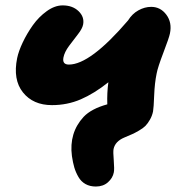

<svg xmlns="http://www.w3.org/2000/svg" viewBox="-20 -513 669 705"><path d="M170.9 -127Q101.6 -127 64.2 -173.8Q26.9 -220.7 43 -299.8Q48.3 -325.2 63.7 -357.7Q79.1 -390.1 100.8 -420.7Q122.6 -451.2 151.9 -472.2Q181.2 -493.2 210 -493.2Q246.6 -493.2 268.6 -471.9Q290.5 -450.7 285.2 -422.9Q282.2 -407.7 266.4 -387.5Q250.5 -367.2 233.6 -344.5Q216.8 -321.8 212.9 -301.8Q208 -275.9 232.9 -275.9Q311.5 -275.9 450.2 -438Q465.3 -462.4 488.3 -475.1Q511.2 -487.8 535.2 -487.8Q569.3 -487.8 590.8 -459Q612.3 -430.2 604 -390.1Q601.1 -375 580.1 -320.1Q559.1 -265.1 555.2 -243.2Q547.9 -208.5 546.1 -162.8Q544.4 -117.2 542 -104Q538.6 -87.4 530.5 -73.5Q522.5 -59.6 514.2 -51Q505.9 -42.5 490.2 -33.4Q474.6 -24.4 465.1 -20.3Q455.6 -16.1 436 -7.8Q402.8 6.3 397 34.2Q395 43.9 397.7 76.2Q400.4 108.4 397.9 120.1Q394 140.6 376.5 156.2Q358.9 171.9 332 171.9Q310.1 171.9 293.9 162.8Q277.8 153.8 268.1 137Q258.3 120.1 252.9 102.1Q247.6 84 244.1 60.1Q232.9 -25.4 287.1 -84Q315.4 -113.8 374 -129.9Q372.6 -172.4 377.9 -210.9Q325.7 -169.4 276.4 -148.2Q227.1 -127 170.9 -127Z"/></svg>

Font: Shantell Sans Irregular
Style: Italic
Weight: 800
Italic angle: -11.31°
Designer: Stephen Nixon, Anya Danilova, Shantell Martin
Foundry: Arrow Type
Version: Version 1.006;[9816181b4]